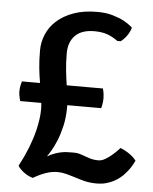

<svg xmlns="http://www.w3.org/2000/svg" viewBox="-51 -731 626 784"><g transform="rotate(5 262.0 -339.0)"><path d="M34.2 -298.3Q30.3 -312 28.8 -321.5Q27.3 -331.1 27.3 -338.4Q27.3 -346.2 28.3 -353.3Q29.3 -360.4 30.8 -366.2Q32.2 -372.6 34.2 -378.9H108.4Q103.5 -406.7 100.1 -438.7Q96.7 -470.7 96.7 -511.7Q96.7 -545.4 110.1 -577.4Q123.5 -609.4 150.9 -634Q178.2 -658.7 219.5 -673.6Q260.7 -688.5 316.4 -688.5Q352.5 -688.5 379.6 -680.4Q406.7 -672.4 425.3 -662.6Q446.8 -650.9 462.4 -636.7Q460 -627 454.6 -616.7Q450.2 -607.9 442.4 -597.7Q434.6 -587.4 421.9 -577.6L408.2 -577.1Q386.2 -593.3 364 -601.1Q341.8 -608.9 311 -608.9Q259.8 -608.9 233.2 -582.5Q206.5 -556.2 206.5 -508.8Q206.5 -470.2 210 -438.5Q213.4 -406.7 217.8 -378.9H366.2Q369.6 -366.2 370.8 -356.2Q372.1 -346.2 372.1 -338.9Q372.1 -331.1 371.1 -324Q370.1 -316.9 369.1 -311Q367.7 -304.2 366.2 -298.3H227.1V-289.1Q227.1 -248 219 -213.1Q210.9 -178.2 200 -151.6Q189 -125 178.2 -107.2Q167.5 -89.4 162.6 -83H163.1Q168.5 -86.4 177.2 -90.6Q186 -94.7 197 -98.4Q208 -102.1 220.9 -104.7Q233.9 -107.4 248 -107.4Q259.3 -107.4 266.6 -107.7Q273.9 -107.9 279.8 -107.4Q285.6 -106.9 291.5 -105.5Q297.4 -104 305.7 -101.1H305.2Q320.8 -95.2 337.2 -90.1Q353.5 -85 374 -85Q386.7 -85 401.6 -93.8Q416.5 -102.5 429.2 -113.8Q444.3 -126.5 459 -143.1Q477.5 -135.7 490 -127.4Q502.4 -119.1 510.3 -112.3Q519 -104 524.4 -96.7Q510.7 -66.9 489.7 -43.5Q481 -33.2 469.2 -23.7Q457.5 -14.2 443.4 -6.8Q429.2 0.5 412.1 5.1Q395 9.8 375.5 9.8Q346.2 9.8 323.2 3.9Q300.3 -2 280.3 -8.8Q264.6 -13.7 246.8 -18.3Q229 -22.9 211.9 -22.9Q187 -22.9 161.6 -13.7Q136.2 -4.4 112.8 9.8Q101.6 6.8 91.6 1.5Q81.5 -3.9 73.2 -10.5Q64.9 -17.1 59.1 -23.4Q53.2 -29.8 50.8 -35.2Q70.3 -71.3 86.4 -111.3Q92.8 -128.4 99.4 -147.7Q106 -167 110.8 -187.7Q115.7 -208.5 118.9 -230Q122.1 -251.5 122.1 -272.9Q122.1 -285.2 120.6 -298.3H34.2Z"/></g></svg>

Font: Basic
Style: Regular
Weight: 400
Designer: Magnus Gaarde
Foundry: Magnus Gaarde
Version: Version 1.003; ttfautohint (v1.1) -l 6 -r 16 -G 0 -x 16 -D l